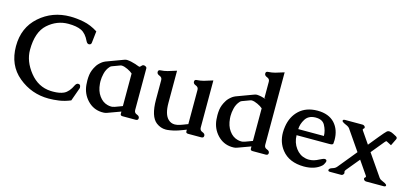

<svg xmlns="http://www.w3.org/2000/svg" viewBox="-63 -1191 3606 1681"><g transform="rotate(15 1740.0 -350.5)"><path d="M414.1 27.8Q259.3 27.8 139.9 -70.8Q20.5 -169.4 20.5 -342.3Q20.5 -510.7 136.5 -613Q252.4 -715.3 414.1 -715.3Q471.7 -715.3 536.9 -702.4Q602.1 -689.5 666.5 -648.4L654.3 -540Q650.4 -522.9 632.3 -522.9H630.4Q616.7 -523.9 606.9 -543Q576.7 -607.4 532.7 -628.4Q488.8 -649.4 414.1 -649.4Q310.5 -649.4 229 -576.9Q147.5 -504.4 147.5 -342.3Q147.5 -238.8 224.1 -142.8Q300.8 -46.9 414.6 -41.5Q426.3 -41 436.5 -41Q495.6 -41 533.7 -58.6Q576.7 -79.1 606.9 -144Q616.2 -161.6 629.9 -164.1H633.3Q651.4 -164.1 654.3 -146.5L655.8 -132.8L611.3 -8.3Q558.1 13.7 508.3 20.8Q458.5 27.8 414.1 27.8Z M1060.5 -27.3 943.4 15.6Q925.3 22 912.6 22H892.1Q816.9 18.1 764.2 -37.6Q710.9 -94.2 703.6 -174.8Q701.7 -195.3 701.7 -214.8Q701.7 -240.7 705.1 -265.1Q711.4 -308.6 738.8 -351.6Q752 -374.5 784.7 -399.4Q796.9 -407.7 811.5 -414.1Q851.1 -428.7 890.4 -443.4Q929.7 -458 969.2 -472.7Q980 -476.6 989.7 -476.6H992.7Q1025.9 -475.1 1072.8 -460Q1077.6 -458.5 1078.6 -457.5Q1088.4 -453.6 1103.5 -448.7Q1107.4 -447.3 1110.8 -447.3Q1113.8 -447.3 1115.7 -448.7Q1125 -456.5 1128.4 -461.4Q1134.8 -469.7 1145.5 -469.7Q1150.9 -469.7 1155.3 -467.8Q1173.3 -461.4 1173.3 -449.2V-71.3Q1173.3 -45.9 1197.8 -37.4Q1222.2 -28.8 1222.2 -10.3Q1222.2 9.8 1199.7 9.8H1081.1Q1060.5 9.8 1060.5 -6.3ZM1060.5 -372.1Q1044.9 -386.7 1014.4 -401.4Q983.9 -416 961.4 -417H960Q953.1 -417 945.3 -414.1Q927.7 -407.7 910.4 -401.1Q893.1 -394.5 875.5 -388.2Q866.2 -384.3 860.8 -378.4Q832.5 -348.1 822.8 -304.7Q814.5 -270.5 814.5 -237.3Q814.5 -227.1 815.4 -215.8Q820.8 -147.9 852.1 -106Q882.3 -63.5 927.2 -51.3Q943.8 -46.4 960.9 -46.4Q966.3 -46.4 971.7 -46.9Q980.5 -47.9 993.7 -52.2Q1004.9 -56.2 1028.8 -65.2Q1052.7 -74.2 1060.5 -77.1Z M1767.6 -71.3Q1767.6 -45.9 1792 -37.4Q1816.4 -28.8 1816.4 -10.3Q1816.4 9.8 1793.9 9.8H1675.3Q1654.8 9.8 1654.8 -6.3V-22.5Q1645.5 -19 1624.5 -11Q1603.5 -2.9 1585 3.4Q1538.6 19 1489.3 23.9Q1481.4 24.4 1474.6 24.4Q1429.2 24.4 1389.2 -5.4Q1325.7 -53.7 1325.7 -207.5V-383.8Q1325.7 -408.2 1301.3 -417Q1276.9 -425.8 1276.9 -444.8Q1276.9 -464.8 1298.8 -464.8Q1329.1 -466.3 1359.6 -474.6Q1390.1 -482.9 1438.5 -499V-207.5Q1438.5 -103.5 1480 -63.5Q1504.9 -39.1 1540 -39.1Q1561 -39.1 1587.4 -47.9Q1596.7 -50.8 1613.3 -57.1Q1629.9 -63.5 1641.1 -67.9Q1644 -68.8 1649.4 -70.8L1654.8 -72.8V-383.8Q1654.8 -408.2 1630.4 -417Q1606 -425.8 1606 -444.8Q1606 -464.8 1627.9 -464.8Q1658.2 -466.3 1688.7 -474.6Q1719.2 -482.9 1767.6 -499Z M2239.3 -27.3 2122.1 15.6Q2104 22 2091.3 22H2070.8Q1995.6 18.1 1942.9 -37.6Q1889.6 -94.2 1882.3 -174.8Q1880.4 -195.3 1880.4 -214.8Q1880.4 -240.7 1883.8 -265.1Q1890.1 -308.6 1917.5 -351.6Q1930.7 -374.5 1963.4 -399.4Q1975.6 -407.7 1990.2 -414.1Q2029.8 -428.7 2069.1 -443.4Q2108.4 -458 2147.9 -472.7Q2158.7 -476.6 2168.5 -476.6H2171.4Q2204.6 -475.1 2251.5 -460H2252.4Q2252.4 -460.4 2239.3 -466.8V-613.8Q2239.3 -638.7 2214.8 -647.5Q2190.4 -656.2 2190.4 -675.3Q2190.4 -695.3 2212.4 -695.3Q2242.7 -696.8 2273.2 -704.8Q2303.7 -712.9 2352.1 -729V-71.3Q2352.1 -45.9 2376.5 -37.4Q2400.9 -28.8 2400.9 -10.3Q2400.9 9.8 2378.4 9.8H2259.8Q2239.3 9.8 2239.3 -6.3ZM2239.3 -372.6Q2221.7 -388.2 2191.9 -402.1Q2162.1 -416 2140.1 -417H2138.7Q2131.8 -417 2124 -414.1Q2106.4 -407.7 2089.1 -401.1Q2071.8 -394.5 2054.2 -388.2Q2044.9 -384.3 2039.6 -378.4Q2011.2 -348.1 2001.5 -304.7Q1993.2 -270.5 1993.2 -237.3Q1993.2 -227.1 1994.1 -215.8Q1999.5 -147.9 2030.8 -106Q2061 -63.5 2106 -51.3Q2122.6 -46.4 2139.6 -46.4Q2145 -46.4 2150.4 -46.9Q2159.2 -47.9 2172.4 -52.2Q2183.6 -56.2 2207.5 -65.2Q2231.4 -74.2 2239.3 -77.1Z M2478 -271Q2492.2 -364.3 2553.7 -421.4Q2615.2 -478.5 2715.8 -479.5H2717.8Q2819.8 -479.5 2874.5 -420.9Q2927.7 -362.3 2927.7 -270Q2927.2 -250 2925.8 -237.3Q2924.3 -224.6 2894 -224.6H2595.2Q2596.7 -157.7 2633.1 -108.6Q2669.4 -59.6 2723.1 -48.8Q2738.8 -45.4 2754.9 -45.4Q2797.9 -45.4 2844.2 -70.8Q2875.5 -87.4 2888.7 -87.4Q2895.5 -87.4 2901.4 -83.5Q2906.2 -78.6 2906.2 -72.3Q2906.2 -64 2898.9 -50.8Q2892.6 -37.6 2888.4 -33.2Q2884.3 -28.8 2880.9 -25.4Q2823.7 23.9 2727.1 23.9Q2592.3 22.9 2525.4 -62Q2473.6 -127.4 2473.6 -216.3Q2473.6 -242.7 2478 -271ZM2595.7 -279.8H2828.1Q2828.1 -327.6 2802.2 -375.5Q2779.8 -417 2718.8 -417H2713.4Q2652.3 -415 2624.8 -370.8Q2597.2 -326.7 2595.7 -279.8Z M3013.2 -52.7 3148.9 -218.8 3022.9 -401.9Q3016.6 -411.1 3001.5 -418.9Q2992.2 -423.8 2983.2 -427.2Q2974.1 -430.7 2967.8 -434.6Q2951.7 -443.8 2951.7 -451.2Q2951.7 -463.4 2971.2 -463.4H3128.4Q3142.6 -463.4 3151.4 -451.7Q3154.3 -447.3 3154.3 -442.4Q3154.3 -434.6 3144.5 -429.2Q3142.1 -427.7 3142.1 -423.8Q3142.1 -418.9 3146.5 -413.1L3220.2 -305.7L3292 -394Q3336.9 -448.7 3350.1 -460Q3357.9 -467.3 3371.1 -467.3Q3386.2 -467.3 3408.2 -456.1L3439.5 -439.5Q3449.2 -433.6 3449.2 -424.3Q3449.2 -419.9 3446.8 -415.5L3416.5 -353.5Q3386.2 -369.6 3371.1 -377Q3370.1 -377.4 3369.6 -377.4Q3364.7 -377.4 3354.5 -364.7L3259.3 -248.5L3395 -51.8Q3402.3 -40.5 3418.9 -33.7Q3426.3 -30.3 3433.8 -26.9Q3441.4 -23.4 3449.7 -19.5Q3466.3 -9.8 3466.3 -2.4Q3466.3 9.8 3446.8 9.8H3289.6Q3275.4 9.8 3266.6 -2Q3263.7 -6.8 3263.7 -10.7Q3263.7 -18.1 3272.9 -24.4Q3275.4 -25.9 3275.9 -29.8V-30.3Q3275.9 -34.7 3271.5 -41L3188.5 -161.6L3090.3 -42.5Q3083 -32.2 3083 -26.9V-25.4Q3083 -21.5 3084.5 -19Q3085.9 -15.1 3085.9 -12.7Q3085.9 -6.8 3082 -2Q3074.2 9.8 3062 9.8H2960.4Q2943.4 9.8 2943.4 -2.4Q2943.4 -7.3 2947.3 -12.2Q2956.1 -22.9 2977.1 -28.3Q2998 -33.7 3013.2 -52.7Z"/></g></svg>

Font: Caudex
Style: Bold
Weight: 700
Version: Version 1.01